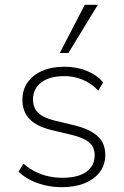

<svg xmlns="http://www.w3.org/2000/svg" viewBox="-20 -769 515 797"><path d="M236 8Q202 8 168.5 0.5Q135 -7 106.5 -21.5Q78 -36 57 -56L77 -90Q101 -69 127.5 -56Q154 -43 182 -37Q210 -31 239 -31Q304 -31 338.5 -56Q373 -81 373 -124Q373 -158 350.5 -177.5Q328 -197 278 -209L195 -229Q132 -244 102.5 -275Q73 -306 73 -355Q73 -396 94.5 -427Q116 -458 155.5 -475Q195 -492 247 -492Q280 -492 310 -484.5Q340 -477 365.5 -462.5Q391 -448 408 -427L388 -393Q369 -413 346 -426.5Q323 -440 298 -446.5Q273 -453 246 -453Q185 -453 151 -426.5Q117 -400 117 -356Q117 -322 138 -301Q159 -280 205 -269L288 -249Q353 -233 385 -204Q417 -175 417 -126Q417 -85 394.5 -55Q372 -25 331.5 -8.5Q291 8 236 8ZM228 -549 332 -749H386L264 -549Z"/></svg>

Font: Nunito Sans 12pt ExtraLight
Style: Regular
Weight: 200
Designer: Vernon Adams
Foundry: Vernon Adams
Version: Version 3.101;gftools[0.9.27]